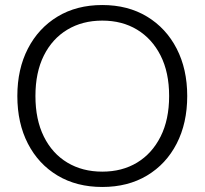

<svg xmlns="http://www.w3.org/2000/svg" viewBox="-20 -732 814 764"><path d="M387 12Q285 12 209 -33.5Q133 -79 91 -160.5Q49 -242 49 -350Q49 -457 91 -538.5Q133 -620 209 -666Q285 -712 387 -712Q489 -712 565 -666Q641 -620 683 -538.5Q725 -457 725 -350Q725 -242 683 -160.5Q641 -79 565 -33.5Q489 12 387 12ZM387 -49Q466 -49 525.5 -85Q585 -121 619 -188.5Q653 -256 653 -350Q653 -444 619 -511Q585 -578 525.5 -614Q466 -650 387 -650Q308 -650 248 -614Q188 -578 154.5 -511Q121 -444 121 -350Q121 -256 154.5 -188.5Q188 -121 248 -85Q308 -49 387 -49Z"/></svg>

Font: DM Sans Light
Style: Regular
Weight: 300
Designer: Colophon Foundry, Jonny Pinhorn
Foundry: Colophon Foundry
Version: Version 4.004; ttfautohint (v1.8.4.7-5d5b)